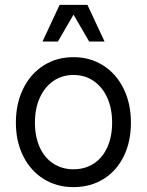

<svg xmlns="http://www.w3.org/2000/svg" viewBox="-20 -750 601 786"><path d="M45 -248Q45 -326 75 -387Q105 -448 158.5 -482Q212 -516 281 -516Q349 -516 402.5 -482Q456 -448 486 -387Q516 -326 516 -248Q516 -170 486.5 -110Q457 -50 403.5 -17Q350 16 281 16Q212 16 158.5 -17.5Q105 -51 75 -111Q45 -171 45 -248ZM439 -248Q439 -306 419 -350Q399 -394 363.5 -418.5Q328 -443 281 -443Q234 -443 198.5 -418.5Q163 -394 143 -350Q123 -306 123 -248Q123 -191 142.5 -147.5Q162 -104 198 -80.5Q234 -57 281 -57Q328 -57 364 -80.5Q400 -104 419.5 -147.5Q439 -191 439 -248ZM224 -730H338L408 -580H345L281 -690L217 -580H154Z"/></svg>

Font: Uncut Sans Variable
Style: Regular
Weight: 400
Designer: Kasper Nordkvist
Foundry: UNCUT.wtf
Version: Version 1.303;Glyphs 3.1.2 (3151)